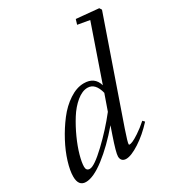

<svg xmlns="http://www.w3.org/2000/svg" viewBox="-175 -839 896 966"><g transform="rotate(-30 273.0 -356.5)"><path d="M43.9 11.2Q1 11.2 1 -44.4Q1 -78.6 15.9 -127.4Q30.8 -176.3 58.1 -227.5Q85.4 -278.8 119.4 -323.2Q153.3 -367.7 196.5 -396.2Q239.7 -424.8 281.7 -424.8Q343.8 -424.8 359.9 -368.2L469.2 -684.1L399.9 -696.3L408.7 -725.1L538.1 -712.9L546.4 -699.7L346.2 -123.5Q323.7 -57.6 323.7 -46.4Q323.7 -42.5 327.6 -42.5Q334 -42.5 346.2 -47.4Q358.4 -52.2 385 -69.6Q411.6 -86.9 442.4 -114.3L452.6 -103.5Q406.2 -52.7 356.4 -20.5Q306.6 11.7 277.3 11.7Q262.7 11.7 254.6 3.4Q246.6 -4.9 246.6 -19.5Q246.6 -41 275.9 -126.5L292.5 -174.8Q222.2 -92.3 155 -40.5Q87.9 11.2 43.9 11.2ZM72.8 -60.1Q72.8 -36.6 93.8 -36.6Q120.1 -36.6 189.5 -102.3Q258.8 -168 314.9 -239.7L347.2 -331.5Q331.1 -396 286.1 -396Q255.4 -396 222.4 -368.9Q189.5 -341.8 163.6 -300.5Q137.7 -259.3 116.7 -212.9Q95.7 -166.5 84.2 -125.5Q72.8 -84.5 72.8 -60.1Z"/></g></svg>

Font: Elstob 18pt
Style: Italic
Weight: 400
Italic angle: -20°
Designer: Peter S. Baker
Version: Version 1.015